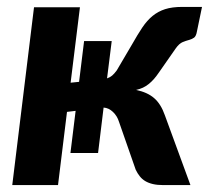

<svg xmlns="http://www.w3.org/2000/svg" viewBox="-20 -536 614 556"><path d="M184.5 -296.5 209 -299 223.5 -417H303.5L290 -309Q298.5 -312 304.8 -317.2Q311 -322.5 318 -332L363 -408.5Q378.5 -436 392.2 -456.5Q406 -477 422 -490Q438 -503 458.2 -509.5Q478.5 -516 508 -516H565L550.5 -446Q548 -431 541.8 -426.8Q535.5 -422.5 527 -420.2Q518.5 -418 508.8 -414Q499 -410 489 -396L440.5 -326.5Q433 -315.5 425.8 -307.2Q418.5 -299 410.8 -292.8Q403 -286.5 394 -282.2Q385 -278 374 -275.5Q406.5 -269 426.2 -252Q446 -235 457.5 -202L531.5 0H453Q435.5 0 422.8 -3Q410 -6 400.8 -11.5Q391.5 -17 384.8 -25.5Q378 -34 373 -44.5L324.5 -183.5Q319.5 -200 307.2 -211.8Q295 -223.5 280 -224.5L264 -93H184L199 -215L174 -212L148 0H15.5L78.5 -515H211.5Z"/></svg>

Font: Lato Heavy
Style: Italic
Weight: 800
Italic angle: -7°
Designer: Lukasz Dziedzic
Foundry: tyPoland Lukasz Dziedzic
Version: Version 2.007; 2014-02-27